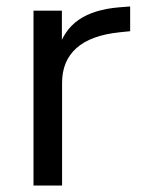

<svg xmlns="http://www.w3.org/2000/svg" viewBox="-20 -572 442 592"><path d="M83.3 -539.1H170.8V-415.2H158Q176 -478.8 222.7 -510.9Q269.4 -543 347.2 -549.4L381.3 -552.1V-475.8L349.4 -472.5Q260.1 -463.4 215.8 -423.8Q171.4 -384.3 171.4 -316.5V0H83.3Z"/></svg>

Font: Min Sans VF VF
Style: Regular
Weight: 400
Designer: Jinseong-Kim, NotoSansCJK, Nunito
Foundry: Jinseong-Kim
Version: Version 1.420;Glyphs 3.1.2 (3151)